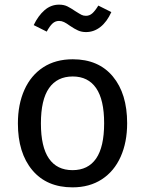

<svg xmlns="http://www.w3.org/2000/svg" viewBox="-20 -794 624 826"><path d="M293 -539Q404 -539 465.5 -465Q527 -391 527 -264Q527 -182 499 -119.5Q471 -57 418 -22.5Q365 12 292 12Q181 12 119 -62Q57 -136 57 -263Q57 -345 85 -407.5Q113 -470 166 -504.5Q219 -539 293 -539ZM293 -465Q226 -465 191 -415Q156 -365 156 -263Q156 -162 190.5 -112Q225 -62 292 -62Q359 -62 393.5 -112Q428 -162 428 -264Q428 -365 393.5 -415Q359 -465 293 -465ZM350 -656Q331 -656 315.5 -663Q300 -670 281 -683Q266 -694 255.5 -699Q245 -704 234 -704Q218 -704 206 -693Q194 -682 181 -658L125 -686Q144 -726 171.5 -750Q199 -774 234 -774Q255 -774 270 -766.5Q285 -759 304 -746Q323 -734 331 -730Q339 -726 350 -726Q365 -726 377 -736.5Q389 -747 403 -770L459 -742Q440 -700 412 -678Q384 -656 350 -656Z"/></svg>

Font: Firava
Style: Regular
Weight: 400
Designer: Carrois Corporate & Edenspiekermann AG
Foundry: Greg Finn Gibson
Version: Version 5.000